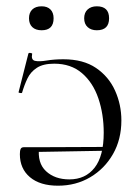

<svg xmlns="http://www.w3.org/2000/svg" viewBox="-20 -577 442 609"><path d="M322 -111 323 -99 92 -95V-110ZM181 -389Q244 -389 284.5 -361.5Q325 -334 345 -289.5Q365 -245 365 -195Q365 -135 338.5 -88.5Q312 -42 266.5 -15Q221 12 164 12Q107 12 75 -15Q43 -42 43 -88Q43 -99 45.5 -104.5Q48 -110 55 -110H104Q98 -60 126 -34Q154 -8 200 -8Q251 -8 280 -45Q309 -82 309 -156Q309 -215 292 -265Q275 -315 240 -345Q205 -375 152 -375Q117 -375 97 -362Q77 -349 67 -328Q57 -307 50 -283Q49 -281 43.5 -282Q38 -283 39 -285L70 -407Q71 -410 77 -409Q83 -408 82 -406Q78 -387 91 -384Q104 -381 128 -385Q152 -389 181 -389ZM112 -481Q93 -481 82.5 -491Q72 -501 72 -519Q72 -537 82.5 -547Q93 -557 112 -557Q130 -557 140 -547Q150 -537 150 -519Q150 -481 112 -481ZM287 -481Q269 -481 258 -491Q247 -501 247 -519Q247 -537 258 -547Q269 -557 287 -557Q326 -557 326 -519Q326 -481 287 -481Z"/></svg>

Font: Cormorant Infant Light
Style: Regular
Weight: 300
Designer: Christian Thalmann (Catharsis Fonts)
Foundry: Catharsis Fonts
Version: Version 4.001